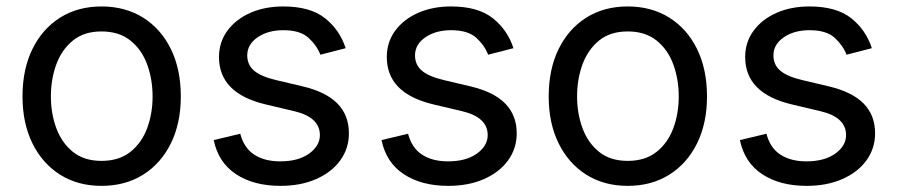

<svg xmlns="http://www.w3.org/2000/svg" viewBox="-20 -573 2823 604"><path d="M299.3 11.7Q225.1 11.7 169.2 -23.4Q113.3 -58.6 82 -122.1Q50.8 -185.5 50.8 -269.5Q50.8 -355 82 -418.7Q113.3 -482.4 169.2 -517.6Q225.1 -552.7 299.3 -552.7Q374 -552.7 430.2 -517.6Q486.3 -482.4 517.6 -418.7Q548.8 -355 548.8 -269.5Q548.8 -185.5 517.6 -122.1Q486.3 -58.6 430.2 -23.4Q374 11.7 299.3 11.7ZM299.3 -66.9Q354.5 -66.9 390.1 -95.2Q425.8 -123.5 442.9 -169.7Q460 -215.8 460 -269.5Q460 -323.7 442.9 -370.4Q425.8 -417 390.1 -445.6Q354.5 -474.1 299.3 -474.1Q244.6 -474.1 209.5 -445.6Q174.3 -417 157.2 -370.6Q140.1 -324.2 140.1 -269.5Q140.1 -215.8 157.2 -169.7Q174.3 -123.5 209.5 -95.2Q244.6 -66.9 299.3 -66.9Z M862.3 11.7Q778.3 11.7 722.7 -24.9Q667 -61.5 652.3 -132.3L735.8 -152.3Q747.6 -107.4 780 -86.4Q812.5 -65.4 861.3 -65.4Q918.5 -65.4 952.4 -89.8Q986.3 -114.3 986.3 -147.9Q986.3 -204.1 906.2 -223.1L815.4 -244.6Q668.9 -279.3 668.9 -393.6Q668.9 -440.4 695.3 -476.3Q721.7 -512.2 767.3 -532.5Q813 -552.7 871.1 -552.7Q955.6 -552.7 1002.2 -515.9Q1048.8 -479 1067.4 -421.4L987.8 -400.9Q976.6 -430.2 950.4 -454.1Q924.3 -478 871.6 -478Q822.8 -478 790.3 -455.6Q757.8 -433.1 757.8 -398.9Q757.8 -368.7 779.8 -350.3Q801.8 -332 849.6 -320.8L932.1 -301.3Q1006.3 -283.7 1042 -246.8Q1077.6 -210 1077.6 -153.8Q1077.6 -106 1050.5 -68.6Q1023.4 -31.2 974.9 -9.8Q926.3 11.7 862.3 11.7Z M1390.1 11.7Q1306.2 11.7 1250.5 -24.9Q1194.8 -61.5 1180.2 -132.3L1263.7 -152.3Q1275.4 -107.4 1307.9 -86.4Q1340.3 -65.4 1389.2 -65.4Q1446.3 -65.4 1480.2 -89.8Q1514.2 -114.3 1514.2 -147.9Q1514.2 -204.1 1434.1 -223.1L1343.3 -244.6Q1196.8 -279.3 1196.8 -393.6Q1196.8 -440.4 1223.1 -476.3Q1249.5 -512.2 1295.2 -532.5Q1340.8 -552.7 1398.9 -552.7Q1483.4 -552.7 1530 -515.9Q1576.7 -479 1595.2 -421.4L1515.6 -400.9Q1504.4 -430.2 1478.3 -454.1Q1452.1 -478 1399.4 -478Q1350.6 -478 1318.1 -455.6Q1285.6 -433.1 1285.6 -398.9Q1285.6 -368.7 1307.6 -350.3Q1329.6 -332 1377.4 -320.8L1460 -301.3Q1534.2 -283.7 1569.8 -246.8Q1605.5 -210 1605.5 -153.8Q1605.5 -106 1578.4 -68.6Q1551.3 -31.2 1502.7 -9.8Q1454.1 11.7 1390.1 11.7Z M1954.6 11.7Q1880.4 11.7 1824.5 -23.4Q1768.6 -58.6 1737.3 -122.1Q1706.1 -185.5 1706.1 -269.5Q1706.1 -355 1737.3 -418.7Q1768.6 -482.4 1824.5 -517.6Q1880.4 -552.7 1954.6 -552.7Q2029.3 -552.7 2085.4 -517.6Q2141.6 -482.4 2172.9 -418.7Q2204.1 -355 2204.1 -269.5Q2204.1 -185.5 2172.9 -122.1Q2141.6 -58.6 2085.4 -23.4Q2029.3 11.7 1954.6 11.7ZM1954.6 -66.9Q2009.8 -66.9 2045.4 -95.2Q2081.1 -123.5 2098.1 -169.7Q2115.2 -215.8 2115.2 -269.5Q2115.2 -323.7 2098.1 -370.4Q2081.1 -417 2045.4 -445.6Q2009.8 -474.1 1954.6 -474.1Q1899.9 -474.1 1864.7 -445.6Q1829.6 -417 1812.5 -370.6Q1795.4 -324.2 1795.4 -269.5Q1795.4 -215.8 1812.5 -169.7Q1829.6 -123.5 1864.7 -95.2Q1899.9 -66.9 1954.6 -66.9Z M2517.6 11.7Q2433.6 11.7 2377.9 -24.9Q2322.3 -61.5 2307.6 -132.3L2391.1 -152.3Q2402.8 -107.4 2435.3 -86.4Q2467.8 -65.4 2516.6 -65.4Q2573.7 -65.4 2607.7 -89.8Q2641.6 -114.3 2641.6 -147.9Q2641.6 -204.1 2561.5 -223.1L2470.7 -244.6Q2324.2 -279.3 2324.2 -393.6Q2324.2 -440.4 2350.6 -476.3Q2377 -512.2 2422.6 -532.5Q2468.3 -552.7 2526.4 -552.7Q2610.8 -552.7 2657.5 -515.9Q2704.1 -479 2722.7 -421.4L2643.1 -400.9Q2631.8 -430.2 2605.7 -454.1Q2579.6 -478 2526.9 -478Q2478 -478 2445.6 -455.6Q2413.1 -433.1 2413.1 -398.9Q2413.1 -368.7 2435.1 -350.3Q2457 -332 2504.9 -320.8L2587.4 -301.3Q2661.6 -283.7 2697.3 -246.8Q2732.9 -210 2732.9 -153.8Q2732.9 -106 2705.8 -68.6Q2678.7 -31.2 2630.1 -9.8Q2581.5 11.7 2517.6 11.7Z"/></svg>

Font: Inter
Style: Regular
Weight: 400
Designer: Rasmus Andersson
Foundry: rsms
Version: Version 4.001;git-9221beed3